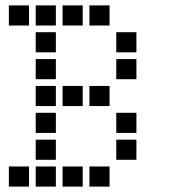

<svg xmlns="http://www.w3.org/2000/svg" viewBox="-20 -708 640 715"><path d="M14 -688Q13 -688 13 -688Q13 -688 13 -687V-614Q13 -613 13 -613Q13 -613 14 -613H87Q88 -613 88 -613Q88 -613 88 -614V-687Q88 -688 88 -688Q88 -688 87 -688ZM114 -688Q113 -688 113 -688Q113 -688 113 -687V-614Q113 -613 113 -613Q113 -613 114 -613H187Q188 -613 188 -613Q188 -613 188 -614V-687Q188 -688 188 -688Q188 -688 187 -688ZM214 -688Q213 -688 213 -688Q213 -688 213 -687V-614Q213 -613 213 -613Q213 -613 214 -613H287Q288 -613 288 -613Q288 -613 288 -614V-687Q288 -688 288 -688Q288 -688 287 -688ZM314 -688Q313 -688 313 -688Q313 -688 313 -687V-614Q313 -613 313 -613Q313 -613 314 -613H387Q388 -613 388 -613Q388 -613 388 -614V-687Q388 -688 388 -688Q388 -688 387 -688ZM114 -588Q113 -588 113 -588Q113 -588 113 -587V-514Q113 -513 113 -513Q113 -513 114 -513H187Q188 -513 188 -513Q188 -513 188 -514V-587Q188 -588 188 -588Q188 -588 187 -588ZM414 -588Q413 -588 413 -588Q413 -588 413 -587V-514Q413 -513 413 -513Q413 -513 414 -513H487Q488 -513 488 -513Q488 -513 488 -514V-587Q488 -588 488 -588Q488 -588 487 -588ZM114 -488Q113 -488 113 -488Q113 -488 113 -487V-414Q113 -413 113 -413Q113 -413 114 -413H187Q188 -413 188 -413Q188 -413 188 -414V-487Q188 -488 188 -488Q188 -488 187 -488ZM414 -488Q413 -488 413 -488Q413 -488 413 -487V-414Q413 -413 413 -413Q413 -413 414 -413H487Q488 -413 488 -413Q488 -413 488 -414V-487Q488 -488 488 -488Q488 -488 487 -488ZM114 -388Q113 -388 113 -388Q113 -388 113 -387V-314Q113 -313 113 -313Q113 -313 114 -313H187Q188 -313 188 -313Q188 -313 188 -314V-387Q188 -388 188 -388Q188 -388 187 -388ZM214 -388Q213 -388 213 -388Q213 -388 213 -387V-314Q213 -313 213 -313Q213 -313 214 -313H287Q288 -313 288 -313Q288 -313 288 -314V-387Q288 -388 288 -388Q288 -388 287 -388ZM314 -388Q313 -388 313 -388Q313 -388 313 -387V-314Q313 -313 313 -313Q313 -313 314 -313H387Q388 -313 388 -313Q388 -313 388 -314V-387Q388 -388 388 -388Q388 -388 387 -388ZM114 -288Q113 -288 113 -288Q113 -288 113 -287V-214Q113 -213 113 -213Q113 -213 114 -213H187Q188 -213 188 -213Q188 -213 188 -214V-287Q188 -288 188 -288Q188 -288 187 -288ZM414 -288Q413 -288 413 -288Q413 -288 413 -287V-214Q413 -213 413 -213Q413 -213 414 -213H487Q488 -213 488 -213Q488 -213 488 -214V-287Q488 -288 488 -288Q488 -288 487 -288ZM114 -188Q113 -188 113 -188Q113 -188 113 -187V-114Q113 -113 113 -113Q113 -113 114 -113H187Q188 -113 188 -113Q188 -113 188 -114V-187Q188 -188 188 -188Q188 -188 187 -188ZM414 -188Q413 -188 413 -188Q413 -188 413 -187V-114Q413 -113 413 -113Q413 -113 414 -113H487Q488 -113 488 -113Q488 -113 488 -114V-187Q488 -188 488 -188Q488 -188 487 -188ZM14 -88Q13 -88 13 -88Q13 -88 13 -87V-14Q13 -13 13 -13Q13 -13 14 -13H87Q88 -13 88 -13Q88 -13 88 -14V-87Q88 -88 88 -88Q88 -88 87 -88ZM114 -88Q113 -88 113 -88Q113 -88 113 -87V-14Q113 -13 113 -13Q113 -13 114 -13H187Q188 -13 188 -13Q188 -13 188 -14V-87Q188 -88 188 -88Q188 -88 187 -88ZM214 -88Q213 -88 213 -88Q213 -88 213 -87V-14Q213 -13 213 -13Q213 -13 214 -13H287Q288 -13 288 -13Q288 -13 288 -14V-87Q288 -88 288 -88Q288 -88 287 -88ZM314 -88Q313 -88 313 -88Q313 -88 313 -87V-14Q313 -13 313 -13Q313 -13 314 -13H387Q388 -13 388 -13Q388 -13 388 -14V-87Q388 -88 388 -88Q388 -88 387 -88Z"/></svg>

Font: Doto Black
Style: Bold
Weight: 700
Monospace: yes
Version: Version 1.000